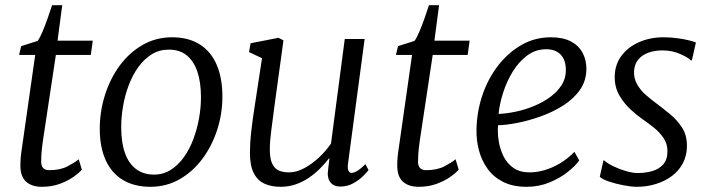

<svg xmlns="http://www.w3.org/2000/svg" viewBox="-20 -709 2728 739"><path d="M145.5 -169.5Q143 -152 141.5 -138.8Q140 -125.5 139.2 -113Q138.5 -100.5 138.5 -85.5Q138.5 -70.5 146.2 -62.2Q154 -54 169.5 -54Q212 -54 240.5 -69Q269 -84 283 -96L295 -56Q284 -43 261.8 -27.5Q239.5 -12 209 -1Q178.5 10 141 10Q103 10 80.8 -9.5Q58.5 -29 58.5 -71.5Q58.5 -78.5 58.8 -86.2Q59 -94 59.8 -103Q60.5 -112 61.8 -121.2Q63 -130.5 64.5 -140L115.5 -497.5H53.5L61.5 -531.5L125 -551.5Q133.5 -563 144 -588Q154.5 -613 164.2 -640.8Q174 -668.5 180.5 -689H219.5L201.5 -552.5H337L329.5 -497.5H195Z M642.5 -565.5Q705 -565.5 748.2 -538.5Q791.5 -511.5 813.8 -460.2Q836 -409 836 -336.5Q836 -271.5 816 -209.5Q796 -147.5 759.2 -98Q722.5 -48.5 671.5 -19.2Q620.5 10 559 10Q497 10 453.2 -16.2Q409.5 -42.5 386.8 -92.5Q364 -142.5 364 -213Q364 -279.5 383.8 -342.5Q403.5 -405.5 440.2 -455.8Q477 -506 528.5 -535.8Q580 -565.5 642.5 -565.5ZM629.5 -518Q593 -518 563.8 -499.8Q534.5 -481.5 512.5 -451Q490.5 -420.5 475.8 -381.8Q461 -343 453.8 -301Q446.5 -259 446.5 -219Q446.5 -160.5 461 -120Q475.5 -79.5 503.8 -58.2Q532 -37 573 -37Q608.5 -37 637.2 -55.2Q666 -73.5 687.8 -104Q709.5 -134.5 724 -173Q738.5 -211.5 746 -253.2Q753.5 -295 753.5 -334.5Q753.5 -392 739.8 -432.8Q726 -473.5 699 -495.8Q672 -518 629.5 -518Z M1060.5 10Q1024.5 10 998 -2Q971.5 -14 956.8 -42.5Q942 -71 942 -121Q942 -138.5 943.2 -159.5Q944.5 -180.5 947.2 -204Q950 -227.5 953 -251Q956 -274.5 959.5 -295L988.5 -485L938.5 -508.5L944.5 -542.5L1052 -563.5L1071 -553.5L1035 -291Q1032.5 -270 1029.8 -249.8Q1027 -229.5 1024.5 -210Q1022 -190.5 1020.2 -171.5Q1018.5 -152.5 1018.5 -134Q1018.5 -98 1027.8 -78.8Q1037 -59.5 1053.5 -52.5Q1070 -45.5 1092.5 -45.5Q1121 -45.5 1151.2 -61.8Q1181.5 -78 1208.5 -103.5Q1235.5 -129 1254 -156.5L1307 -559H1383.5L1319.5 -79.5Q1317 -61 1321 -52.2Q1325 -43.5 1332.5 -43.5Q1342.5 -43.5 1355.5 -51.5Q1368.5 -59.5 1386.5 -77L1398.5 -54.5Q1394 -48 1378.8 -32.5Q1363.5 -17 1340.5 -4Q1317.5 9 1290 9Q1263 9 1250.5 -9Q1238 -27 1243 -56.5Q1243 -58 1243.5 -62.8Q1244 -67.5 1245 -74Q1246 -80.5 1246.5 -87Q1247 -93.5 1248 -99L1247 -100Q1231 -79.5 1211.2 -59.8Q1191.5 -40 1168 -24.2Q1144.5 -8.5 1117.5 0.8Q1090.5 10 1060.5 10Z M1596 -169.5Q1593.5 -152 1592 -138.8Q1590.5 -125.5 1589.8 -113Q1589 -100.5 1589 -85.5Q1589 -70.5 1596.8 -62.2Q1604.5 -54 1620 -54Q1662.5 -54 1691 -69Q1719.5 -84 1733.5 -96L1745.5 -56Q1734.5 -43 1712.2 -27.5Q1690 -12 1659.5 -1Q1629 10 1591.5 10Q1553.5 10 1531.2 -9.5Q1509 -29 1509 -71.5Q1509 -78.5 1509.2 -86.2Q1509.5 -94 1510.2 -103Q1511 -112 1512.2 -121.2Q1513.5 -130.5 1515 -140L1566 -497.5H1504L1512 -531.5L1575.5 -551.5Q1584 -563 1594.5 -588Q1605 -613 1614.8 -640.8Q1624.5 -668.5 1631 -689H1670L1652 -552.5H1787.5L1780 -497.5H1645.5Z M2209.5 -91.5Q2195.5 -71.5 2166 -47.8Q2136.5 -24 2095.5 -7Q2054.5 10 2006.5 10Q1954 10 1916.8 -8.8Q1879.5 -27.5 1856.5 -59.5Q1833.5 -91.5 1823.2 -131Q1813 -170.5 1814 -211.5Q1815.5 -281.5 1837.5 -345Q1859.5 -408.5 1898.2 -458Q1937 -507.5 1988.2 -536.5Q2039.5 -565.5 2100 -565.5Q2146.5 -565.5 2176.8 -549.8Q2207 -534 2222 -506.5Q2237 -479 2237 -444.5Q2237 -398.5 2212.2 -363.2Q2187.5 -328 2147.5 -302.8Q2107.5 -277.5 2061.2 -261Q2015 -244.5 1971.5 -236Q1928 -227.5 1897 -227Q1894.5 -198 1899.5 -166.2Q1904.5 -134.5 1918.2 -107Q1932 -79.5 1956.5 -62.5Q1981 -45.5 2018.5 -45.5Q2046 -45.5 2075.5 -54Q2105 -62.5 2134.8 -80Q2164.5 -97.5 2191 -124.5ZM2082.5 -519.5Q2042 -519.5 2009.8 -495.8Q1977.5 -472 1954.2 -434.5Q1931 -397 1917 -353.8Q1903 -310.5 1899 -270.5Q1932 -272 1967.8 -279.8Q2003.5 -287.5 2037.2 -301.8Q2071 -316 2098.2 -336Q2125.5 -356 2141.8 -381.8Q2158 -407.5 2158 -438.5Q2158 -478.5 2137.8 -499Q2117.5 -519.5 2082.5 -519.5Z M2643 -476.5H2639Q2629 -487.5 2598 -501.2Q2567 -515 2530 -515Q2499.5 -515 2475.5 -506.2Q2451.5 -497.5 2437 -480.2Q2422.5 -463 2420.5 -436.5Q2419 -408 2431.8 -385.2Q2444.5 -362.5 2465.2 -344.2Q2486 -326 2507 -310.5Q2531.5 -292 2558.5 -270Q2585.5 -248 2604.8 -218.5Q2624 -189 2624 -148Q2624 -110.5 2608.5 -81Q2593 -51.5 2566 -31.5Q2539 -11.5 2504.5 -0.8Q2470 10 2431.5 10Q2410 10 2380 4.2Q2350 -1.5 2324 -10.2Q2298 -19 2288.5 -28.5L2302.5 -91.5H2305.5Q2317.5 -80.5 2340.5 -69.2Q2363.5 -58 2389.2 -50.5Q2415 -43 2435 -43Q2462.5 -43 2488.8 -50Q2515 -57 2532 -75.5Q2549 -94 2549 -127Q2549 -156 2533.5 -178.5Q2518 -201 2495.5 -218.8Q2473 -236.5 2452 -251Q2433 -264 2408 -286.8Q2383 -309.5 2364.5 -340.8Q2346 -372 2346 -412Q2346 -459.5 2371.8 -494Q2397.5 -528.5 2440.2 -547Q2483 -565.5 2533.5 -565.5Q2559.5 -565.5 2584.8 -562.2Q2610 -559 2629.8 -554.2Q2649.5 -549.5 2658.5 -545.5Z"/></svg>

Font: Merriweather 24pt Light
Style: Italic
Weight: 300
Italic angle: -7.8°
Version: Version 2.101